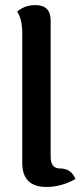

<svg xmlns="http://www.w3.org/2000/svg" viewBox="-20 -740 321 766"><path d="M182.1 -113.8Q182.1 -67.9 219.7 -67.9Q263.7 -67.9 281.2 -25.9Q224.6 5.9 165.5 5.9Q68.8 5.9 68.8 -89.8V-608.9Q68.8 -633.8 64 -655.8Q59.1 -677.7 48.3 -693.8Q79.1 -719.7 121.1 -719.7Q182.1 -719.7 182.1 -658.2Z"/></svg>

Font: Bainsley
Style: Bold
Weight: 700
Designer: Paul James MIller
Foundry: High-Logic / Made with FontCreator
Version: Version 1.411;March 28, 2021;FontCreator 13.0.0.2683 64-bit